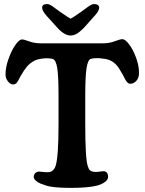

<svg xmlns="http://www.w3.org/2000/svg" viewBox="-20 -917 714 948"><path d="M379.4 -857.9Q385.7 -862.3 393.8 -868.2Q401.9 -874 406 -877.2Q410.2 -880.4 415.8 -884.3Q421.4 -888.2 424.6 -890.1Q427.7 -892.1 431.6 -893.8Q435.5 -895.5 438.5 -896.2Q441.4 -897 444.3 -897Q456.1 -897 462.9 -892.3Q469.7 -887.7 469.7 -879.4Q469.7 -865.7 453.6 -846.2L393.6 -778.8Q374 -759.3 359.1 -750.5Q344.2 -741.7 328.6 -741.7Q302.2 -741.7 272 -770.5L210.9 -837.9Q188 -863.3 188 -879.4Q188 -897 212.9 -897Q215.8 -897 218.8 -896.2Q221.7 -895.5 225.6 -893.8Q229.5 -892.1 232.7 -890.1Q235.8 -888.2 241.5 -884.3Q247.1 -880.4 251.2 -877.2Q255.4 -874 263.4 -868.2Q271.5 -862.3 277.8 -857.9Q316.9 -830.6 328.6 -824.7Q339.4 -829.6 379.4 -857.9ZM269 -301.3V-444.3Q269 -540 262.7 -580.6Q256.3 -621.1 240.2 -626Q220.2 -630.9 194.6 -628.4Q168.9 -626 151.9 -618.2Q128.4 -606.4 113.3 -588.4Q98.1 -570.3 82 -542Q80.1 -538.6 76.2 -531Q72.3 -523.4 70.6 -520.5Q68.8 -517.6 65.7 -512.5Q62.5 -507.3 59.8 -505.4Q57.1 -503.4 53.5 -501.7Q49.8 -500 45.4 -500Q30.8 -500 19 -515.4Q7.3 -530.8 7.3 -549.3Q7.3 -584.5 22 -626Q36.6 -667.5 55.7 -694.8Q74.7 -722.2 88.4 -722.2Q99.1 -722.2 124.5 -712.6Q149.9 -703.1 181.6 -703.1H487.3Q520 -703.1 546.6 -713.4Q573.2 -723.6 584.5 -723.6Q598.1 -723.6 617.4 -698.2Q636.7 -672.9 651.6 -632.8Q666.5 -592.8 666.5 -557.1Q666.5 -532.2 653.1 -517.8Q639.6 -503.4 624 -503.4Q619.1 -503.4 615 -505.4Q610.8 -507.3 606.9 -512.2Q603 -517.1 600.8 -520.5Q598.6 -523.9 594 -533Q589.4 -542 587.4 -545.9Q566.9 -583.5 554.2 -596.7Q539.6 -612.3 520 -620.6Q502.4 -627 475.1 -629.2Q447.8 -631.3 428.7 -626.5Q414.1 -622.6 407.5 -581.8Q400.9 -541 400.9 -443.8V-303.7Q400.9 -128.4 414.1 -94.7Q418 -82 424.3 -76.2Q430.7 -70.3 443.4 -68.4Q455.6 -66.9 472.4 -69.6Q489.3 -72.3 495.6 -71.3Q513.7 -67.4 513.7 -43.5Q513.7 -29.3 497.3 -17.8Q481 -6.3 459 -0.5Q414.1 10.7 330.1 10.7Q240.7 10.7 207.5 -1Q190.4 -6.3 179.2 -11Q168 -15.6 157.2 -24.7Q146.5 -33.7 146.5 -44.4Q146.5 -52.7 151.9 -59.8Q157.2 -66.9 166.5 -68.8Q172.4 -70.8 191.4 -68.1Q210.4 -65.4 225.1 -67.4Q234.4 -69.3 241.9 -76.7Q249.5 -84 253.4 -94.2Q269 -136.7 269 -301.3Z"/></svg>

Font: Cooper* SemiBold
Style: Regular
Weight: 600
Designer: Owen Earl
Foundry: indestructible type*
Version: Version 0.001